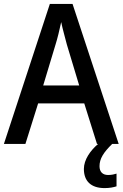

<svg xmlns="http://www.w3.org/2000/svg" viewBox="-20 -736 627 982"><path d="M476 0H482C442 34 409 81 409 128C409 190 445 226 515 226C541 226 560 222 576 217V152C566 155 552 159 533 159C505 159 489 143 489 114C489 76 509 44 554 0H587L351 -716H235L0 0H110L175 -207H411ZM322 -508 385 -299H201L264 -508C273 -536 285 -585 293 -623C299 -592 315 -536 322 -508Z"/></svg>

Font: Noto Sans Devanagari UI SemiCondensed Medium
Style: Regular
Weight: 500
Width: 4
Designer: Jelle Bosma - Monotype Design Team
Foundry: Monotype Imaging Inc.
Version: Version 2.004